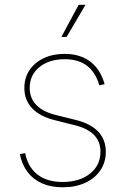

<svg xmlns="http://www.w3.org/2000/svg" viewBox="-20 -777 528 808"><path d="M243.7 11.2Q194.3 11.2 157 -5.4Q119.6 -22 95.9 -53.2Q72.3 -84.5 63.5 -128.4L85.9 -132.8Q97.2 -74.2 137.5 -42.7Q177.7 -11.2 243.7 -11.2Q314.9 -11.2 358.9 -46.4Q402.8 -81.5 402.8 -138.2Q402.8 -180.7 376.2 -208.5Q349.6 -236.3 296.9 -249.5L211.4 -271Q147.9 -286.6 115.2 -321.3Q82.5 -356 82.5 -406.7Q82.5 -449.7 104.2 -481.9Q126 -514.2 164.1 -532.2Q202.1 -550.3 252.4 -550.3Q295.4 -550.3 328.9 -535.9Q362.3 -521.5 385.3 -493.4Q408.2 -465.3 420.4 -422.9L397.9 -418Q382.3 -472.7 346.2 -500.2Q310.1 -527.8 252.4 -527.8Q186.5 -527.8 145.8 -494.6Q105 -461.4 105 -406.7Q105 -364.3 132.6 -335.4Q160.2 -306.6 215.3 -293L301.8 -271.5Q361.8 -256.3 393.6 -222.7Q425.3 -189 425.3 -138.2Q425.3 -93.8 402.3 -60.1Q379.4 -26.4 338.4 -7.6Q297.4 11.2 243.7 11.2ZM238.3 -621.6 311 -756.8H339.8L260.3 -621.6Z"/></svg>

Font: Inter 16pt Thin
Style: Regular
Weight: 250
Version: Version 4.001;git-66647c0bb